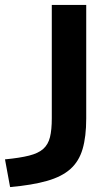

<svg xmlns="http://www.w3.org/2000/svg" viewBox="-104 -540 446 780"><path d="M-83.7 107.4Q-23.7 101.7 14 92.2Q51.7 82.7 71.7 64.9Q91.7 47 99 17.4Q106.4 -12.3 106.4 -58.7V-520H246.3V-58.7Q246.3 15 231.6 65.2Q217 115.3 182.1 146.5Q147.3 177.7 87.3 194.8Q27.3 212 -63 220Z"/></svg>

Font: M PLUS 1 Thin
Style: Regular
Weight: 100
Designer: Coji Morishita
Foundry: UNDERFOREST DESIGN
Version: Version 1.001